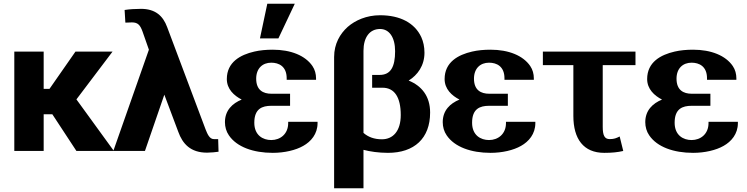

<svg xmlns="http://www.w3.org/2000/svg" viewBox="-20 -802 3966 1020"><path d="M56 0H212V-195H258L386 0H585L386 -274L578 -528H381L243 -330H212V-528H56Z M582 0H750L853 -299L927 -102C950 -38 992 9 1080 9C1106 8 1123 7 1141 4L1139 -63H1116C1093 -63 1082 -90 1072 -115L868 -658C846 -718 805 -755 729 -755C698 -755 667 -753 642 -749L646 -682H653C664 -682 671 -683 681 -683C713 -683 725 -668 737 -635L771 -538Z M1175 -153C1175 -128 1182 -103 1196 -83C1238 -21 1326 10 1429 10C1491 10 1551 -4 1591 -27C1632 -50 1667 -90 1667 -148V-155H1511V-148C1511 -90 1469 -58 1421 -58C1377 -58 1331 -83 1331 -150C1331 -224 1372 -240 1422 -240H1521V-304H1422C1378 -304 1341 -323 1341 -384C1341 -439 1375 -469 1421 -469C1461 -469 1503 -450 1503 -386V-378H1659V-386C1659 -409 1653 -432 1640 -451C1602 -507 1525 -538 1429 -538C1394 -538 1361 -535 1331 -528C1257 -511 1185 -472 1185 -382C1185 -329 1223 -294 1264 -273C1215 -253 1175 -216 1175 -153ZM1361 -598H1459L1546 -782H1400Z M1755 198H1911V-6C1945 3 1991 10 2041 10C2181 10 2265 -67 2265 -204C2265 -291 2220 -346 2151 -374C2198 -403 2235 -453 2235 -522C2235 -553 2229 -581 2218 -605C2183 -680 2106 -721 1999 -721C1927 -721 1867 -694 1827 -659C1787 -623 1755 -570 1755 -499ZM1911 -96V-532C1911 -604 1944 -648 1999 -648C2047 -648 2079 -605 2079 -530C2079 -446 2055 -404 1997 -404H1957V-336H2012C2076 -336 2109 -285 2109 -191C2109 -106 2068 -62 2009 -62C1968 -62 1936 -74 1911 -96Z M2332 -153C2332 -128 2339 -103 2353 -83C2395 -21 2483 10 2586 10C2648 10 2708 -4 2748 -27C2789 -50 2824 -90 2824 -148V-155H2668V-148C2668 -90 2626 -58 2578 -58C2534 -58 2488 -83 2488 -150C2488 -224 2529 -240 2579 -240H2678V-304H2579C2535 -304 2498 -323 2498 -384C2498 -439 2532 -469 2578 -469C2618 -469 2660 -450 2660 -386V-378H2816V-386C2816 -409 2810 -432 2797 -451C2759 -507 2682 -538 2586 -538C2551 -538 2518 -535 2488 -528C2414 -511 2342 -472 2342 -382C2342 -329 2380 -294 2421 -273C2372 -253 2332 -216 2332 -153Z M2864 -456H3026V-186C3026 -64 3080 10 3190 10C3231 10 3261 7 3291 0L3272 -77C3254 -68 3243 -63 3219 -63C3192 -63 3182 -82 3182 -128V-456H3356V-528H2864Z M3408 -153C3408 -128 3415 -103 3429 -83C3471 -21 3559 10 3662 10C3724 10 3784 -4 3824 -27C3865 -50 3900 -90 3900 -148V-155H3744V-148C3744 -90 3702 -58 3654 -58C3610 -58 3564 -83 3564 -150C3564 -224 3605 -240 3655 -240H3754V-304H3655C3611 -304 3574 -323 3574 -384C3574 -439 3608 -469 3654 -469C3694 -469 3736 -450 3736 -386V-378H3892V-386C3892 -409 3886 -432 3873 -451C3835 -507 3758 -538 3662 -538C3627 -538 3594 -535 3564 -528C3490 -511 3418 -472 3418 -382C3418 -329 3456 -294 3497 -273C3448 -253 3408 -216 3408 -153Z"/></svg>

Font: Aerodynamic
Style: Bd
Weight: 500
Designer: Google
Version: Version 2.000980; 2014